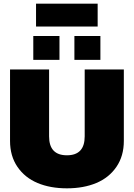

<svg xmlns="http://www.w3.org/2000/svg" viewBox="-20 -1026 736 1056"><path d="M178.2 -879.9V-1005.9H517.1V-879.9ZM163.1 -696.8V-828.1H307.1V-696.8ZM389.2 -696.8V-828.1H532.2V-696.8ZM35.2 -251V-644H250V-275.9Q250 -171.9 348.1 -171.9Q445.8 -171.9 445.8 -275.9V-644H661.1V-251Q661.1 -168 620.4 -108.4Q579.6 -48.8 509.8 -19.5Q439.9 9.8 348.1 9.8Q256.3 9.8 186.5 -19.5Q116.7 -48.8 75.9 -108.4Q35.2 -168 35.2 -251Z"/></svg>

Font: Kanit ExtraBold
Style: Regular
Weight: 800
Designer: Katatrad Team
Foundry: CadsonDemak
Version: Version 1.000;PS 001.000;hotconv 1.0.88;makeotf.lib2.5.64775